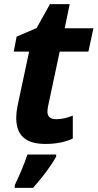

<svg xmlns="http://www.w3.org/2000/svg" viewBox="-20 -682 469 923"><path d="M200 10C254 10 299 -1 330 -16V-126C300 -115 278 -109 251 -109C225 -109 208 -119 208 -145C208 -151 209 -161 211 -171L267 -434H405L429 -546H291L315 -662H220L156 -547L60 -506L46 -434H120L64 -171C60 -151 58 -132 58 -116C58 -21 114 10 200 10ZM51 208V221H139C183 172 226 115 250 71V61H112C98 104 70 169 51 208Z"/></svg>

Font: Noto Sans
Style: Bold Italic
Weight: 700
Italic angle: -12°
Designer: Monotype Design Team
Foundry: Monotype Imaging Inc.
Version: Version 2.013